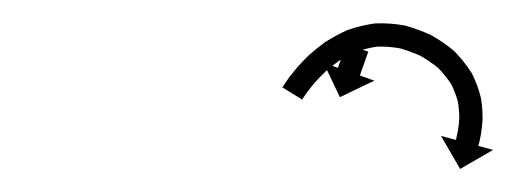

<svg xmlns="http://www.w3.org/2000/svg" viewBox="-20 -609 444 165"><path d="M296.4 -564.3C296.4 -564.4 296.5 -564.5 296.5 -564.6L277.6 -571.2C277.6 -571.1 277.6 -571.1 277.5 -571C277.5 -570.8 277.4 -570.6 277.3 -570.3C277.2 -570 277.1 -569.7 277 -569.3C276.8 -568.9 276.7 -568.5 276.5 -568C276.3 -567.5 276.1 -567 276 -566.5C275.7 -565.9 275.5 -565.3 275.3 -564.7C275.1 -564.1 274.9 -563.5 274.7 -562.9C274.5 -562.2 274.2 -561.6 274 -561C273.8 -560.3 273.6 -559.7 273.3 -559.1C273.1 -558.4 272.9 -557.8 272.7 -557.2C272.5 -556.6 272.3 -556 272.1 -555.5C271.9 -555 271.7 -554.4 271.5 -553.9C271.4 -553.5 271.2 -553 271.1 -552.6C270.9 -552.3 270.8 -551.9 270.7 -551.6C270.6 -551.4 270.5 -551.2 270.5 -550.9C270.4 -550.9 270.4 -550.8 270.4 -550.7L258 -555.1L272.1 -525.5L301.7 -539.7L289.3 -544.1C289.3 -544.1 289.3 -544.2 289.3 -544.3C289.4 -544.5 289.5 -544.7 289.6 -544.9C289.7 -545.3 289.8 -545.6 289.9 -546C290.1 -546.4 290.2 -546.8 290.4 -547.3C290.6 -547.8 290.7 -548.3 290.9 -548.8C291.1 -549.4 291.3 -550 291.5 -550.5C291.8 -551.2 292 -551.8 292.2 -552.4C292.4 -553 292.6 -553.7 292.9 -554.3C293.1 -554.9 293.3 -555.6 293.5 -556.2C293.8 -556.8 294 -557.5 294.2 -558.1C294.4 -558.7 294.6 -559.2 294.8 -559.8C295 -560.3 295.2 -560.8 295.4 -561.4C295.5 -561.8 295.7 -562.2 295.8 -562.7C295.9 -563 296.1 -563.3 296.2 -563.7C296.3 -563.9 296.3 -564.1 296.4 -564.3ZM224.3 -536.5C223.7 -535.6 223.2 -534.7 222.7 -533.9L239.7 -523.4C240.2 -524.1 240.6 -524.9 241.1 -525.7C241.1 -525.7 241.1 -525.6 241.1 -525.6C241.1 -525.6 241 -525.5 241 -525.5C242.2 -527.3 243.5 -529.1 244.7 -530.8C244.7 -530.8 244.7 -530.7 244.6 -530.7C244.6 -530.6 244.6 -530.6 244.6 -530.6C246.5 -533.2 248.6 -535.7 250.7 -538.2C250.7 -538.2 250.6 -538.2 250.6 -538.1C250.5 -538 250.5 -538 250.5 -538C253.3 -541.1 256.3 -544.2 259.3 -547.1C259.3 -547.1 259.2 -547.1 259.2 -547C259.1 -546.9 259 -546.9 259 -546.9C262.8 -550.3 266.9 -553.5 271 -556.5C271 -556.5 270.9 -556.4 270.8 -556.3C270.6 -556.3 270.5 -556.2 270.5 -556.2C275.5 -559.4 280.8 -562.2 286.2 -564.6C286.2 -564.6 286 -564.5 285.8 -564.5C285.6 -564.4 285.4 -564.3 285.4 -564.3C291.6 -566.5 298.1 -568.1 304.6 -569C304.6 -569 304.3 -569 304.1 -569C303.8 -568.9 303.5 -568.9 303.5 -568.9C310.4 -569.2 317.4 -568.6 324.1 -567.4C324.1 -567.4 323.9 -567.4 323.7 -567.5C323.5 -567.5 323.3 -567.6 323.3 -567.6C329.6 -565.8 335.8 -563.6 341.8 -560.8C341.8 -560.8 341.6 -560.9 341.4 -561C341.2 -561.1 341 -561.2 341 -561.2C346.7 -558 352.1 -554.3 357.1 -550.1C357.1 -550.1 356.9 -550.3 356.7 -550.4C356.6 -550.6 356.4 -550.8 356.4 -550.8C360.8 -546.2 364.9 -541.2 368.3 -535.8C368.3 -535.8 368.2 -536.1 368 -536.3C367.9 -536.6 367.8 -536.8 367.8 -536.8C370.3 -531.5 372.4 -526 373.8 -520.4C373.8 -520.4 373.8 -520.6 373.7 -520.8C373.7 -521.1 373.6 -521.3 373.6 -521.3C374.3 -516.6 374.7 -511.8 374.7 -507C374.7 -507 374.7 -507.1 374.7 -507.2C374.7 -507.4 374.7 -507.5 374.7 -507.5C374.5 -504 374.2 -500.5 373.6 -497.1C373.6 -497.1 373.6 -497.2 373.7 -497.3C373.7 -497.3 373.7 -497.4 373.7 -497.4C373.3 -495.3 372.8 -493.1 372.3 -491C372.3 -491 372.3 -491 372.3 -491C372.4 -491.1 372.4 -491.1 372.4 -491.1C372.2 -490.3 372 -489.6 371.8 -488.8L359 -492.2L375.4 -463.8L403.8 -480.2L391.1 -483.6C391.3 -484.4 391.5 -485.3 391.7 -486.1C391.7 -486.1 391.7 -486.1 391.7 -486.2C391.8 -486.2 391.8 -486.3 391.8 -486.3C392.4 -488.7 392.9 -491.2 393.3 -493.7C393.3 -493.7 393.4 -493.8 393.4 -493.9C393.4 -494 393.4 -494.1 393.4 -494.1C394 -498.1 394.4 -502.2 394.7 -506.2C394.7 -506.2 394.7 -506.4 394.7 -506.5C394.7 -506.7 394.7 -506.8 394.7 -506.8C394.8 -512.6 394.3 -518.5 393.4 -524.3C393.4 -524.3 393.4 -524.5 393.3 -524.7C393.3 -525 393.2 -525.2 393.2 -525.2C391.5 -532.2 388.9 -539.1 385.7 -545.6C385.7 -545.6 385.6 -545.8 385.5 -546.1C385.3 -546.3 385.2 -546.5 385.2 -546.5C381 -553.1 376.1 -559.2 370.6 -564.8C370.6 -564.8 370.4 -565 370.3 -565.1C370.1 -565.3 369.9 -565.5 369.9 -565.5C364 -570.4 357.6 -574.8 350.9 -578.6C350.9 -578.6 350.7 -578.7 350.5 -578.8C350.3 -578.9 350.2 -578.9 350.2 -578.9C343.2 -582.2 336 -584.8 328.6 -586.9C328.6 -586.9 328.4 -586.9 328.2 -587C328 -587 327.8 -587.1 327.8 -587.1C319.6 -588.6 311.1 -589.2 302.8 -588.9C302.8 -588.9 302.5 -588.9 302.3 -588.9C302 -588.8 301.7 -588.8 301.7 -588.8C293.9 -587.7 286.2 -585.8 278.7 -583.2C278.7 -583.2 278.5 -583.1 278.3 -583C278.1 -582.9 277.9 -582.9 277.9 -582.9C271.7 -580 265.6 -576.7 259.7 -573C259.7 -573 259.6 -572.9 259.5 -572.9C259.4 -572.8 259.2 -572.7 259.2 -572.7C254.6 -569.3 250 -565.6 245.7 -561.8C245.7 -561.8 245.6 -561.7 245.5 -561.6C245.5 -561.6 245.4 -561.5 245.4 -561.5C242 -558.2 238.7 -554.8 235.6 -551.3C235.6 -551.3 235.5 -551.3 235.5 -551.2C235.4 -551.2 235.4 -551.1 235.4 -551.1C233.1 -548.3 230.8 -545.5 228.6 -542.7C228.6 -542.7 228.6 -542.6 228.6 -542.6C228.5 -542.5 228.5 -542.5 228.5 -542.5C227.1 -540.6 225.7 -538.6 224.4 -536.6C224.4 -536.6 224.4 -536.6 224.3 -536.5C224.3 -536.5 224.3 -536.5 224.3 -536.5Z"/></svg>

Font: FRB American Cursive Just Arrows
Style: Bold Italic
Weight: 700
Italic angle: -25°
Version: Version 2.0;Modular Font Editor K font №1